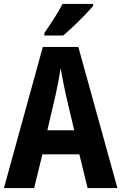

<svg xmlns="http://www.w3.org/2000/svg" viewBox="-20 -953 616 973"><path d="M424 0 382 -171H195L153 0H0L197 -715H377L575 0ZM314 -471Q307 -503 299.5 -541.5Q292 -580 287 -608Q283 -579 276 -542Q269 -505 262 -473L220 -293H356ZM452 -923Q437 -905 410 -877Q383 -849 353.5 -821Q324 -793 300 -773H205V-786Q230 -822 255 -861Q280 -900 297 -933H452Z"/></svg>

Font: Noto Sans Khmer UI Condensed
Style: Bold
Weight: 700
Width: 3
Designer: Danh Hong and the Monotype Design Team
Foundry: Monotype Imaging Inc.
Version: Version 2.002; ttfautohint (v1.8.4.7-5d5b)